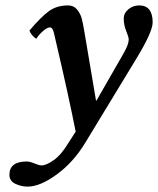

<svg xmlns="http://www.w3.org/2000/svg" viewBox="-20 -464 589 716"><path d="M294.9 -344.2 337.9 -89.8 339.8 -88.9 440.9 -265.1Q460 -298.3 460 -316.9Q460 -325.7 450.7 -348.1Q441.4 -370.6 441.4 -395.5Q441.4 -415 458.7 -429.4Q476.1 -443.8 499 -443.8Q549.3 -443.8 549.3 -380.4Q549.3 -345.2 487.8 -244.1L298.8 66.9Q254.9 140.1 192.4 186Q129.9 231.9 83 231.9Q59.1 231.9 37.1 221.4Q15.1 210.9 15.1 188Q15.1 138.2 80.1 138.2Q91.3 138.2 108.6 145.5Q126 152.8 134.8 152.8Q152.8 152.8 180.9 132.8Q209 112.8 235.8 67.9L262.2 26.9Q251 -30.3 231 -122.1Q210.9 -213.9 195.8 -277.3L181.2 -340.8Q176.3 -361.8 166.3 -361.8Q156.2 -361.8 140.9 -348.6Q125.5 -335.4 115.2 -319.3Q96.7 -331.5 89.8 -350.1Q132.8 -400.9 162.4 -422.4Q191.9 -443.8 233.9 -443.8Q254.9 -443.8 267.3 -428.5Q279.8 -413.1 284.4 -396.2Q289.1 -379.4 294.9 -344.2Z"/></svg>

Font: Linux Libertine O
Style: Semibold Italic
Weight: 600
Italic angle: -11.5°
Designer: Philipp H. Poll
Foundry: Philipp H. Poll
Version: Version 5.1.2